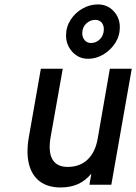

<svg xmlns="http://www.w3.org/2000/svg" viewBox="-20 -814 600 846"><path d="M247 12Q191.5 12 156 -14.2Q120.5 -40.5 107.8 -90.2Q95 -140 107 -209.5L160 -511H256.5L203.5 -212.5Q191.5 -146 210.8 -112.2Q230 -78.5 278 -78.5Q331.5 -78.5 365.8 -110.8Q400 -143 410.5 -203.5L464 -511H560.5L470.5 0H374L382.5 -49Q357 -18 323.8 -3Q290.5 12 247 12ZM368.5 -555Q326.5 -555 298.8 -585.5Q271 -616 271 -657.5Q271 -695.5 291.2 -726.8Q311.5 -758 343.5 -776.2Q375.5 -794.5 411.5 -794.5Q453 -794.5 480.5 -765.2Q508 -736 508 -694Q508 -656 487.8 -624.5Q467.5 -593 435.5 -574Q403.5 -555 368.5 -555ZM381 -624.5Q404 -624.5 420.8 -641.8Q437.5 -659 437.5 -685Q437.5 -704 427.2 -715.2Q417 -726.5 399.5 -726.5Q377.5 -726.5 360 -710.2Q342.5 -694 342.5 -667Q342.5 -649 353.2 -636.8Q364 -624.5 381 -624.5Z"/></svg>

Font: Overpass Medium
Style: Italic
Weight: 500
Italic angle: -10°
Designer: Delve Withrington, Dave Bailey, Thomas Jockin
Foundry: Delve Fonts LLC
Version: Version 4.000